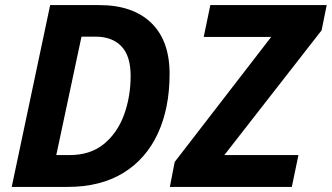

<svg xmlns="http://www.w3.org/2000/svg" viewBox="-20 -734 1303 754"><path d="M26 0 177 -714H370Q501 -714 573.5 -644.5Q646 -575 646 -444Q646 -309 599.5 -209Q553 -109 463.5 -54.5Q374 0 246 0ZM201 -125H253Q335 -125 388 -168.5Q441 -212 467 -283Q493 -354 493 -436Q493 -515 456.5 -552.5Q420 -590 356 -590H300ZM647 0 666 -98 1045 -589H780L806 -714H1263L1243 -615L861 -125H1152L1126 0Z"/></svg>

Font: Noto IKEA Latin
Style: Bold Italic
Weight: 700
Italic angle: -12°
Designer: Monotype Design Team
Foundry: Monotype Imaging Inc.
Version: Version 1.0